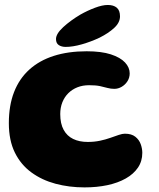

<svg xmlns="http://www.w3.org/2000/svg" viewBox="-20 -736 656 792"><path d="M328.5 37Q265.5 37 209.2 22Q153 7 109.5 -24.8Q66 -56.5 41.2 -106.8Q16.5 -157 16.5 -228Q16.5 -301 38 -356.2Q59.5 -411.5 101 -449Q142.5 -486.5 202 -505.5Q261.5 -524.5 337.5 -524.5Q398 -524.5 437.2 -511.8Q476.5 -499 495.8 -478.2Q515 -457.5 515 -433.5Q515 -415.5 505.8 -401Q496.5 -386.5 482 -378Q467.5 -369.5 451.5 -369.5Q437 -369.5 423.5 -373.2Q410 -377 392.5 -380.8Q375 -384.5 347.5 -384.5Q321 -384.5 299.5 -376Q278 -367.5 262 -351.8Q246 -336 237.2 -314Q228.5 -292 228.5 -265.5Q228.5 -226 242.5 -200.5Q256.5 -175 281.8 -162.8Q307 -150.5 342 -150.5Q369 -150.5 392.5 -155.5Q416 -160.5 435.5 -167.5Q455 -174.5 470 -179.5Q485 -184.5 495 -184.5Q522.5 -184.5 538.2 -172Q554 -159.5 560.5 -141.2Q567 -123 567 -105.5Q567 -71 549 -44.5Q531 -18 498.8 0.2Q466.5 18.5 423 27.8Q379.5 37 328.5 37ZM251 -542.5Q234 -542.5 222.5 -550Q211 -557.5 211 -575Q211 -596.5 240.5 -623.8Q270 -651 311 -675.5Q341 -692.5 371.8 -704Q402.5 -715.5 424.5 -715.5Q448.5 -715.5 461.8 -704.2Q475 -693 475 -668.5Q475 -643 451.2 -621Q427.5 -599 390.5 -580.5Q355.5 -564 317.8 -553.2Q280 -542.5 251 -542.5Z"/></svg>

Font: Gluten Thin
Style: Bold
Weight: 700
Version: Version 1.300